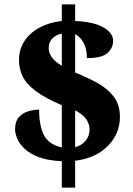

<svg xmlns="http://www.w3.org/2000/svg" viewBox="-20 -780 609 879"><path d="M263 -42Q198 -45 156.5 -61Q115 -77 91.5 -100Q68 -123 58.5 -146.5Q49 -170 49 -188Q49 -224 66.5 -243.5Q84 -263 109.5 -270.5Q135 -278 159 -278Q159 -206 180.5 -162.5Q202 -119 263 -105V-298Q185 -332 142.5 -364Q100 -396 83.5 -430.5Q67 -465 67 -505Q67 -555 92.5 -593Q118 -631 162.5 -654.5Q207 -678 263 -684V-760H324V-684Q411 -680 454.5 -654Q498 -628 498 -593Q498 -562 473 -538Q448 -514 378 -514Q378 -556 362.5 -584Q347 -612 324 -624V-448Q374 -428 421 -403Q468 -378 498.5 -340.5Q529 -303 529 -245Q529 -168 474 -112Q419 -56 324 -44V79H263ZM263 -626Q241 -623 222 -606Q203 -589 203 -559Q203 -538 217 -518Q231 -498 263 -479ZM324 -106Q356 -115 373 -137Q390 -159 390 -186Q390 -212 375 -234Q360 -256 324 -275Z"/></svg>

Font: Noto Serif Myanmar Black
Style: Regular
Weight: 900
Designer: Ben Mitchell and the Monotype Design Team
Foundry: Monotype Imaging Inc.
Version: Version 2.106; ttfautohint (v1.8.4.7-5d5b)